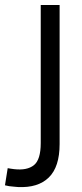

<svg xmlns="http://www.w3.org/2000/svg" viewBox="-102 -520 331 773"><path d="M138 -500V60Q138 152 94.5 194.5Q51 237 -30 233Q-37 232 -46.5 231.5Q-56 231 -65.5 229.5Q-75 228 -82 226L-71 157Q-68 158 -59.5 159Q-51 160 -45 161Q7 167 34.5 145Q62 123 62 56V-500Z"/></svg>

Font: Nata Sans
Style: Regular
Weight: 400
Designer: Daniel Uzquiano Cruz
Version: Version 1.001